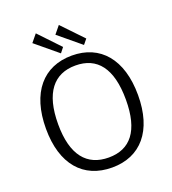

<svg xmlns="http://www.w3.org/2000/svg" viewBox="-166 -1064 1075 1198"><g transform="rotate(-20 372.0 -465.0)"><path d="M210 -940 169 -890 315 -769 341 -802ZM363 -940 322 -890 468 -769 495 -802ZM373 10C562 10 678 -123 678 -360C678 -599 561 -733 373 -733C184 -733 66 -599 66 -358C66 -122 182 10 373 10ZM374 -56C230 -56 147 -153 147 -359C147 -568 230 -667 373 -667C516 -667 597 -569 597 -359C597 -152 517 -56 374 -56Z"/></g></svg>

Font: United Sans Light
Style: Regular
Weight: 300
Designer: Pablo Impallari, Rodrigo Fuenzalida (Modified by Dan O. Williams)
Version: Version 1.000;PS 001.000;hotconv 1.0.88;makeotf.lib2.5.64775